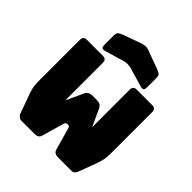

<svg xmlns="http://www.w3.org/2000/svg" viewBox="-252 -1156 1335 1335"><g transform="rotate(45 415.5 -488.5)"><path d="M586 -720H735Q754 -720 762.5 -711.5Q771 -703 771 -684V-296Q771 -264 768.5 -236.5Q766 -209 753 -172L703 -36Q698 -21 688.5 -10.5Q679 0 663 0H530Q514 0 501 -7Q488 -14 484 -30L438 -193Q435 -203 430.5 -206.5Q426 -210 420 -210H411Q405 -210 400.5 -206.5Q396 -203 393 -193L346 -30Q342 -15 331 -7.5Q320 0 304 0H172Q156 0 144.5 -10Q133 -20 128 -36L78 -174Q65 -211 62.5 -238.5Q60 -266 60 -298V-684Q60 -703 68.5 -711.5Q77 -720 96 -720H250Q269 -720 277.5 -711.5Q286 -703 286 -684V-316L344 -442Q352 -459 365 -466Q378 -473 397 -473H439Q458 -473 471 -466Q484 -459 492 -442L550 -316V-684Q550 -703 558.5 -711.5Q567 -720 586 -720ZM383 -797 246 -757Q221 -749 213 -755Q205 -761 205 -788V-869Q205 -896 213.5 -904Q222 -912 246 -922L374 -968Q383 -972 393.5 -974Q404 -976 413 -977Q422 -977 430 -976Q438 -975 445 -972L582 -922Q607 -912 615.5 -904Q624 -896 624 -869V-788Q624 -761 616 -755Q608 -749 582 -757L445 -797Q428 -801 414 -801Q400 -801 383 -797Z"/></g></svg>

Font: Bungee
Style: Regular
Weight: 400
Designer: David Jonathan Ross
Foundry: David Jonathan Ross
Version: Version 1.000;PS 1.0;hotconv 1.0.72;makeotf.lib2.5.5900